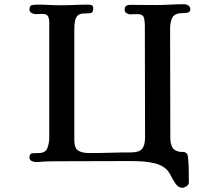

<svg xmlns="http://www.w3.org/2000/svg" viewBox="-20 -776 1040 912"><path d="M884 -733Q884 -719 873 -716.5Q862 -714 851 -714Q811 -714 799.5 -694Q788 -674 788 -639Q788 -509 788.5 -379.5Q789 -250 789 -120Q789 -96 797.5 -78Q806 -60 833 -55Q840 -54 847.5 -54.5Q855 -55 862 -51Q869 -47 870.5 -41.5Q872 -36 873 -29Q876 -1 876.5 26.5Q877 54 877 82V91Q877 101 866 108.5Q855 116 847 116Q828 116 815 98Q802 80 791.5 58.5Q781 37 767 25Q747 8 718 0.5Q689 -7 658.5 -9Q628 -11 603 -11Q516 -11 429 -10.5Q342 -10 255 -10Q233 -10 211.5 -9.5Q190 -9 168 -7Q164 -7 160 -6.5Q156 -6 151 -6Q142 -6 131 -11Q120 -16 120 -27Q120 -47 134.5 -48Q149 -49 163 -49Q196 -49 205 -72.5Q214 -96 214 -123V-669Q214 -687 208 -698.5Q202 -710 181 -710Q173 -710 164.5 -709.5Q156 -709 148 -709Q140 -709 130 -714.5Q120 -720 120 -730Q120 -749 131.5 -751.5Q143 -754 157 -754Q185 -754 212.5 -752.5Q240 -751 268 -751Q302 -751 335 -752.5Q368 -754 402 -754Q411 -754 417 -750.5Q423 -747 423 -736Q423 -715 408.5 -713.5Q394 -712 379 -712Q357 -712 347.5 -700.5Q338 -689 335.5 -672.5Q333 -656 333 -639V-111Q333 -73 351 -61Q369 -49 403 -49Q453 -49 503 -50.5Q553 -52 603 -52Q641 -52 655 -69Q669 -86 669 -123Q669 -257 668.5 -390.5Q668 -524 668 -657Q668 -677 663 -693Q658 -709 633 -709Q625 -709 616 -708.5Q607 -708 599 -708Q590 -708 581 -713.5Q572 -719 572 -729Q572 -743 579 -748Q586 -753 599 -753Q629 -753 659 -752.5Q689 -752 719 -752Q753 -752 787 -754Q821 -756 855 -756Q865 -756 874.5 -750Q884 -744 884 -733Z"/></svg>

Font: Kaisei Opti
Style: Bold
Weight: 700
Designer: Font-Kai, 金井和夫
Foundry: KAZUO KANAI
Version: Version 5.003